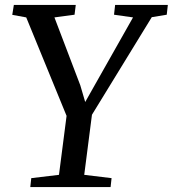

<svg xmlns="http://www.w3.org/2000/svg" viewBox="-20 -763 704 783"><path d="M103.5 0 107.5 -36.5 220.5 -50 251.5 -290.5 87 -692 30 -702.5 36.5 -743H289L284 -703L202 -692L307.5 -415L327.5 -347L365 -413.5L522.5 -692L445 -703L449.5 -743H664.5L660 -703L599 -693L355 -295L323.5 -50L435 -36.5L431 0Z"/></svg>

Font: Merriweather 36pt
Style: Italic
Weight: 400
Italic angle: -7.8°
Version: Version 2.101